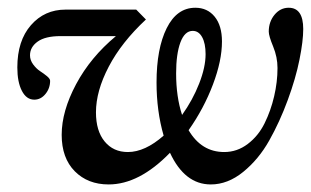

<svg xmlns="http://www.w3.org/2000/svg" viewBox="-20 -472 814 503"><path d="M264.6 11.2Q210 11.2 175.8 -23.4Q141.6 -58.1 141.6 -118.7Q141.6 -180.7 179.4 -251.5Q217.3 -322.3 283.7 -377.4H138.7Q98.6 -377.4 78.6 -363Q58.6 -348.6 58.6 -327.1Q58.6 -314.5 66.9 -303.2Q75.2 -292 85 -285.6Q94.7 -279.3 103 -272.5Q111.3 -265.6 111.3 -260.3Q111.3 -240.7 99.1 -225.8Q86.9 -210.9 69.8 -210.9Q49.3 -210.9 37.4 -233.9Q25.4 -256.8 25.4 -295.4Q25.4 -365.2 61 -406Q96.7 -446.8 151.4 -446.8H336.9L362.3 -420.9Q298.3 -361.3 264.9 -297.4Q231.4 -233.4 231.4 -177.7Q231.4 -128.9 254.2 -101.3Q276.9 -73.7 314.9 -73.7Q359.9 -73.7 408.7 -116.7Q390.1 -181.2 390.1 -255.9Q390.1 -344.7 416.7 -398.2Q443.4 -451.7 491.7 -451.7Q523.4 -451.7 542.5 -428.2Q561.5 -404.8 561.5 -363.3Q561.5 -313 537.8 -250.5Q514.2 -188 474.1 -130.9Q507.8 -73.7 567.4 -73.7Q601.1 -73.7 628.9 -94.7Q656.7 -115.7 673.1 -148.9Q689.5 -182.1 698.2 -219.7Q707 -257.3 707 -293.9Q707 -322.3 695.6 -350.1Q684.1 -377.9 684.1 -389.2Q684.1 -415 699.2 -433.3Q714.4 -451.7 736.3 -451.7Q774.4 -451.7 774.4 -396Q774.4 -364.7 764.6 -315.9Q754.9 -267.1 733.9 -210Q712.9 -152.8 685.3 -103.8Q657.7 -54.7 617.2 -21.7Q576.7 11.2 532.2 11.2Q463.9 11.2 425.3 -71.8Q344.7 11.2 264.6 11.2ZM441.4 -279.8Q441.4 -218.3 457 -170.9Q484.9 -210 501.7 -252.9Q518.6 -295.9 518.6 -330.1Q518.6 -358.4 509.5 -374.8Q500.5 -391.1 484.9 -391.1Q463.9 -391.1 452.6 -360.8Q441.4 -330.6 441.4 -279.8Z"/></svg>

Font: Elstob 10pt Medium
Style: Italic
Weight: 500
Italic angle: -20°
Designer: Peter S. Baker
Version: Version 1.015